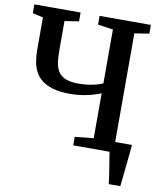

<svg xmlns="http://www.w3.org/2000/svg" viewBox="-98 -821 912 1080"><g transform="rotate(10 358.0 -281.5)"><path d="M597.5 180Q595.5 161 592 136.5Q588.5 112 584.2 86.5Q580 61 576.2 38.2Q572.5 15.5 570.5 -0.5L530 -59.5H688Q686 -41 683.8 -16.8Q681.5 7.5 678.8 34.5Q676 61.5 673.2 88.2Q670.5 115 668 138.8Q665.5 162.5 663.5 180ZM469.5 -316.5Q432.5 -300.5 386 -291.2Q339.5 -282 296 -282Q239 -282 199 -293Q159 -304 133.5 -323.8Q108 -343.5 94.2 -370.2Q80.5 -397 75.2 -428.5Q70 -460 70 -494V-679.5L10 -692.5V-743H274V-692.5L193 -680V-522.5Q193 -486.5 195.8 -455Q198.5 -423.5 211 -399.2Q223.5 -375 252 -361Q280.5 -347 331.5 -347Q361.5 -347 387.8 -350.8Q414 -354.5 435 -360.5Q456 -366.5 469.5 -373V-680.5L382.5 -693V-743H675.5V-693L592 -680V-59.5L676 -47.5V0H363V-48.5L469.5 -59.5Z"/></g></svg>

Font: Merriweather 36pt SemiBold
Style: Regular
Weight: 600
Version: Version 2.100